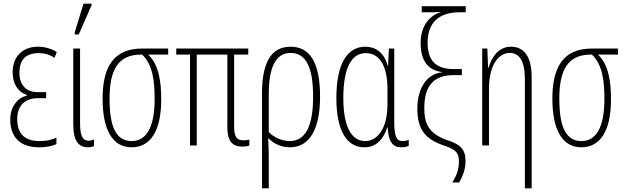

<svg xmlns="http://www.w3.org/2000/svg" viewBox="-20 -794 3417 1048"><path d="M193 10C232 10 266 4 288 -8V-43C266 -31 235 -24 195 -24C115 -24 74 -64 74 -144C74 -218 117 -258 186 -258H232V-291H186C121 -291 86 -332 86 -397C86 -462 116 -504 190 -504C225 -504 256 -494 277 -478L290 -510C262 -528 225 -539 186 -539C111 -539 49 -492 49 -400C49 -341 74 -293 128 -275V-273C77 -260 36 -214 36 -141C36 -53 83 10 193 10Z M388 -606H410L480 -766V-774H436L388 -618ZM460 10C475 10 486 7 493 3V-33C485 -29 474 -26 464 -26C429 -26 417 -56 417 -122V-529H380V-115C380 -21 412 10 460 10Z M698 10C799 10 860 -76 860 -251C860 -347 848 -440 789 -496H898V-529H755C600 -529 540 -428 540 -256C540 -87 593 10 698 10ZM699 -24C612 -24 578 -104 578 -256C578 -408 622 -496 749 -496H756C816 -439 824 -345 824 -253C824 -101 780 -24 699 -24Z M1301 6C1320 6 1335 3 1341 1V-32C1330 -30 1321 -28 1310 -28C1271 -28 1258 -48 1258 -104V-496H1335V-529H942V-496H1017V0H1054V-496H1221V-99C1221 -28 1245 6 1301 6Z M1410 234H1447V85C1447 51 1447 12 1444 -38H1447C1475 -9 1515 10 1562 10C1673 10 1727 -94 1727 -267C1727 -452 1672 -539 1566 -539C1457 -539 1410 -448 1410 -282ZM1560 -24C1517 -24 1470 -47 1447 -74V-278C1447 -421 1482 -505 1566 -505C1652 -505 1689 -423 1689 -267C1689 -107 1649 -24 1560 -24Z M1969 10C2042 10 2077 -46 2094 -99H2096C2100 -20 2123 10 2171 10C2189 10 2203 6 2211 3V-31C2200 -26 2186 -24 2177 -24C2145 -24 2132 -49 2132 -127V-529H2103L2098 -435H2096C2077 -509 2028 -539 1974 -539C1879 -539 1816 -452 1816 -259C1816 -83 1871 10 1969 10ZM1974 -24C1899 -24 1854 -101 1854 -259C1854 -415 1894 -504 1977 -504C2053 -504 2095 -432 2095 -308V-227C2095 -84 2035 -24 1974 -24Z M2449 202H2486C2509 163 2521 126 2521 86C2521 23 2496 -6 2418 -30C2320 -66 2295 -118 2296 -209C2297 -328 2350 -384 2456 -384H2501V-417H2457C2365 -417 2314 -457 2314 -561C2314 -675 2380 -727 2490 -727H2522V-760H2282V-727H2322C2343 -727 2353 -727 2391 -729C2333 -715 2276 -660 2276 -560C2276 -446 2331 -408 2393 -401V-399C2312 -392 2258 -315 2258 -201C2258 -82 2306 -34 2399 -1C2472 22 2485 43 2485 88C2485 132 2471 166 2449 202Z M2845 234H2882V-373C2882 -487 2839 -539 2769 -539C2700 -539 2663 -480 2647 -425H2644L2640 -529H2612V0H2649V-308C2649 -443 2703 -505 2762 -505C2813 -505 2845 -464 2845 -362Z M3153 10C3254 10 3315 -76 3315 -251C3315 -347 3303 -440 3244 -496H3353V-529H3210C3055 -529 2995 -428 2995 -256C2995 -87 3048 10 3153 10ZM3154 -24C3067 -24 3033 -104 3033 -256C3033 -408 3077 -496 3204 -496H3211C3271 -439 3279 -345 3279 -253C3279 -101 3235 -24 3154 -24Z"/></svg>

Font: Noto Sans ExtraCondensed ExtraLight
Style: Regular
Weight: 200
Width: 2
Designer: Monotype Design Team
Foundry: Monotype Imaging Inc.
Version: Version 2.013